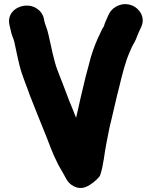

<svg xmlns="http://www.w3.org/2000/svg" viewBox="-20 -766 749 948"><path d="M26.7 -642.4 29.7 -630.6C31.6 -623 33.3 -615.3 34.5 -609.2C38.4 -589.9 45.7 -579.3 50.6 -559.9C58 -526.6 67.2 -478.8 76.8 -441.5C89.3 -391.3 113.1 -337.4 128.3 -292.9C128.4 -292.6 128.6 -292.1 128.8 -291.7C153.4 -230.1 183.9 -151.7 208.8 -91.8C223.9 -52.8 240.3 -7.2 260.3 31.8C267.8 49.7 278.7 65.8 289.1 84.7L309.1 120.7C321.6 143.2 359.6 174.6 403.8 157C430 146.5 456.2 123.3 470.2 106.6C471.7 104.7 473.5 101.9 474.4 99.2C490.6 55.5 495.9 -14.7 505.5 -59.1C514.3 -102.1 520 -138 530.2 -175.9C539.6 -213.3 556.9 -293.6 567.2 -330.7C583.1 -396.8 598.3 -459.6 620.8 -510.4L632.7 -537.1C639.9 -552 648.4 -561.6 656.6 -586.2C661.8 -600 669.8 -617 676.5 -631.2C700.8 -681.5 666.4 -725 633.5 -738.5C585.2 -758.4 538.1 -733.3 520.1 -701C512.6 -687.4 507.8 -672.8 501.6 -660.3C496.8 -650.7 493.7 -637.2 492.6 -635.3C486.1 -627.2 481.4 -616 475.5 -603.4C457 -566.1 442.7 -529.9 429 -485.3C410.2 -417.5 395.4 -359.9 378.6 -285.6C370.2 -246.3 362.9 -216.1 355.6 -184.3C345.3 -210.5 335.6 -235.8 321.2 -269.8C300.6 -324.3 285.5 -364.6 264.3 -418.1C244.7 -468.2 233.5 -535.9 219.4 -594.5C212.5 -626.6 203.5 -641.5 198.5 -663.1L196.5 -675.2C190.9 -697.5 177.7 -714.3 158.5 -726C101.5 -760.6 8.8 -719.9 26.7 -642.4Z"/></svg>

Font: Smoothie
Style: Bd
Weight: 700
Foundry: Cannot Into Space Fonts
Version: Version 0.8